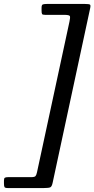

<svg xmlns="http://www.w3.org/2000/svg" viewBox="-80 -800 477 970"><path d="M142.5 150H-40.5Q-54.5 150 -57.2 145.2Q-60 140.5 -60 126V112Q-60 100.5 -55.2 97.8Q-50.5 95 -39.5 95H76.5Q95 95 99.5 89.5Q104 84 107 70L271 -691Q275.5 -711.5 273.2 -718.2Q271 -725 243.5 -725H147.5Q135 -725 132.5 -729.2Q130 -733.5 130 -746V-761Q130 -775.5 136.8 -777.8Q143.5 -780 156.5 -780H349.5Q370.5 -780 374.8 -776.5Q379 -773 375 -756L186 123Q182 142.5 174.2 146.2Q166.5 150 142.5 150Z"/></svg>

Font: Besley* Condensed
Style: Italic
Weight: 400
Width: 3
Italic angle: -13°
Designer: Owen Earl
Foundry: indestructible type*
Version: Version 3.000; ttfautohint (v1.8.3)